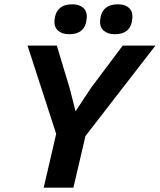

<svg xmlns="http://www.w3.org/2000/svg" viewBox="-20 -872 742 892"><path d="M301 -713Q269 -713 250 -729.5Q231 -746 233 -776Q239 -852 316 -852Q349 -852 367 -835.5Q385 -819 383 -790Q379 -713 301 -713ZM513 -713Q481 -713 462 -729.5Q443 -746 445 -776Q451 -852 528 -852Q561 -852 579 -835.5Q597 -819 595 -790Q591 -713 513 -713ZM183 0 241 -250 108 -660H244L304 -461L331 -355L403 -464L550 -660H702L377 -240L321 0Z"/></svg>

Font: Elaine Sans SemiBold
Style: Italic
Weight: 600
Italic angle: -13°
Designer: Wei Huang
Foundry: Wei Huang
Version: Version 2.001;December 24, 2019;FontCreator 12.0.0.2547 64-b